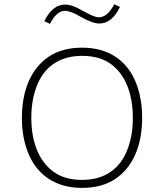

<svg xmlns="http://www.w3.org/2000/svg" viewBox="-20 -891 782 916"><path d="M371.6 -663.6C307.6 -663.6 254.4 -648.9 211.9 -620.1C126.5 -562 84.5 -458 84.5 -328.6C84.5 -264.2 95.2 -207 116.2 -156.7C158.7 -56.2 244.1 5.4 371.6 5.4C435.5 5.4 488.8 -9.3 531.2 -38.1C616.2 -95.7 658.2 -199.7 658.2 -328.6C658.2 -393.6 647.5 -451.2 626.5 -501.5C584 -602.1 499 -663.6 371.6 -663.6ZM371.6 -624.5C427.7 -624.5 473.6 -611.3 509.3 -585.4C580.6 -532.7 613.8 -439.9 613.8 -328.6C613.8 -273.4 605.5 -223.1 588.4 -178.7C554.2 -88.9 483.4 -32.7 371.6 -32.7C315.4 -32.7 270 -45.9 234.4 -72.3C163.1 -124.5 129.4 -217.8 129.4 -328.6C129.4 -383.8 137.7 -434.1 154.8 -479C188.5 -568.4 259.8 -624.5 371.6 -624.5ZM218.3 -777.3C239.7 -818.8 263.7 -839.4 290.5 -839.4C307.6 -839.4 332 -830.1 364.7 -811C402.3 -789.6 432.1 -778.8 454.1 -778.8C494.1 -778.8 526.9 -805.2 552.2 -857.9L524.9 -870.6C503.4 -829.1 479 -808.6 452.1 -808.6C436 -808.6 417 -816.9 379.4 -836.9C336.9 -861.8 312.5 -869.1 290.5 -869.1C250.5 -869.1 217.3 -842.8 191.4 -790Z"/></svg>

Font: Estedad ExtraLight
Style: Regular
Weight: 200
Designer: Amin Abedi
Version: Version 7.3